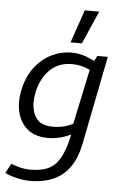

<svg xmlns="http://www.w3.org/2000/svg" viewBox="-56 -625 550 875"><g transform="rotate(5 219.5 -188.0)"><path d="M296 -435H244L296 -586H362ZM180 8Q108 8 71 -35Q34 -78 34 -145Q34 -170 38 -190Q50 -256 83 -300.5Q116 -345 160.5 -367Q205 -389 253 -389Q300 -389 341 -368L359 -360L371 -384H419L339 20Q320 117 264 163.5Q208 210 115 210Q86 210 54.5 202.5Q23 195 0 184L23 140Q74 159 108 159Q160 159 192.5 144.5Q225 130 247 92Q269 54 284 -17Q231 8 180 8ZM289 -67 342 -318Q303 -337 259 -337Q197 -337 157 -296.5Q117 -256 104 -189Q100 -170 100 -149Q100 -118 110.5 -94Q121 -70 141 -57Q165 -45 197 -45Q247 -45 289 -67Z"/></g></svg>

Font: Cambay Devanagari
Style: Italic
Weight: 400
Italic angle: -11°
Designer: Pooja Saxena
Foundry: Pooja Saxena
Version: Version 1.018;PS 001.018;hotconv 1.0.70;makeotf.lib2.5.58329